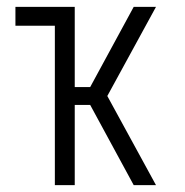

<svg xmlns="http://www.w3.org/2000/svg" viewBox="-20 -540 540 560"><path d="M140 0V-465H25V-520H198V-286H243L370 -520H435L293 -260L435 0H370L243 -234H198V0Z"/></svg>

Font: Iosevka Light
Style: Regular
Weight: 300
Monospace: yes
Designer: Belleve Invis
Foundry: Belleve Invis
Version: Version 32.5.0; ttfautohint (v1.8.4)